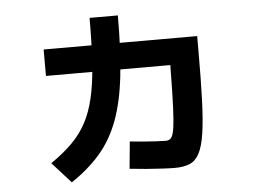

<svg xmlns="http://www.w3.org/2000/svg" viewBox="-50 -711 1101 829"><g transform="rotate(-5 500.0 -296.5)"><path d="M678.7 30.7Q654.7 30.7 622.2 28.8Q589.7 27 553.3 24.2Q517 21.3 482 17.3L493.3 -100Q516 -97.3 546 -95Q576 -92.6 603.8 -91Q631.7 -89.3 646.7 -89.3Q659.4 -89.3 667.5 -95Q675.7 -100.6 681 -120Q686.4 -139.3 689.5 -181.3Q692.7 -223.3 694.4 -295.5Q696 -367.7 697.4 -478.7L771 -413.4H157.3V-528H822.7V-468Q822.7 -338.7 819.5 -250.2Q816.3 -161.7 807.8 -106.2Q799.3 -50.7 783.5 -20.8Q767.7 9 741.8 19.8Q716 30.7 678.7 30.7ZM147.4 -36Q201.7 -73.3 239.5 -111Q277.4 -148.6 302.2 -194.8Q327 -241 341.2 -302.8Q355.4 -364.7 361 -448.8Q366.7 -533 366.7 -646.7H489.3Q489.3 -493.7 476.8 -383.5Q464.3 -273.3 434.8 -194Q405.3 -114.7 355 -55.8Q304.6 3 228.7 54Z"/></g></svg>

Font: M PLUS 2 Thin
Style: Regular
Weight: 100
Designer: Coji Morishita
Foundry: UNDERFOREST DESIGN
Version: Version 1.001